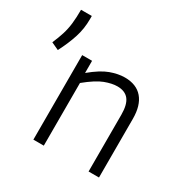

<svg xmlns="http://www.w3.org/2000/svg" viewBox="-182 -819 939 958"><g transform="rotate(30 287.5 -340.0)"><path d="M365 -440Q334 -440 294 -425Q254 -410 194 -361V0H134V-487H191V-417Q249 -465 293 -481Q337 -497 375 -497Q442 -497 477 -456Q512 -415 512 -338V0H452V-327Q452 -386 430.5 -413Q409 -440 365 -440ZM78 -680V-661Q78 -606 61.5 -555Q45 -504 16 -448L-27 -468Q-11 -505 -1.5 -535.5Q8 -566 12 -600Q16 -634 16 -680Z"/></g></svg>

Font: Inria Sans Light
Style: Regular
Weight: 300
Designer: Black Foundry Team
Foundry: Black Foundry
Version: Version 1.2; ttfautohint (v1.8.3)